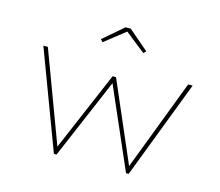

<svg xmlns="http://www.w3.org/2000/svg" viewBox="-103 -858 1133 990"><g transform="rotate(15 464.0 -363.0)"><path d="M262 0 65 -525H89L273 -32H266L451 -465H469L656 -32H650L838 -525H862L661 0H647L454 -443H465L276 0ZM355 -621 343 -634 450 -726H478L585 -634L573 -621L457 -713H472Z"/></g></svg>

Font: Lexend Tera Thin
Style: Regular
Weight: 250
Version: Version 1.007